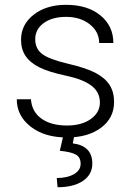

<svg xmlns="http://www.w3.org/2000/svg" viewBox="-20 -558 546 793"><path d="M392.6 -134.3Q392.6 -177.7 357.7 -204.1Q322.8 -230.5 252.4 -245.4Q182.1 -260.3 143.3 -279.5Q104.5 -298.8 85.7 -326.7Q66.9 -354.5 66.9 -394Q66.9 -456.5 119.1 -497.3Q171.4 -538.1 252.9 -538.1Q341.3 -538.1 394.8 -494.4Q448.2 -450.7 448.2 -380.4H389.6Q389.6 -426.8 350.8 -457.5Q312 -488.3 252.9 -488.3Q195.3 -488.3 160.4 -462.6Q125.5 -437 125.5 -396Q125.5 -356.4 154.5 -334.7Q183.6 -313 260.5 -294.9Q337.4 -276.9 375.7 -256.3Q414.1 -235.8 432.6 -207Q451.2 -178.2 451.2 -137.2Q451.2 -70.3 397.2 -30.3Q343.3 9.8 256.3 9.8Q164.1 9.8 106.7 -34.9Q49.3 -79.6 49.3 -147.9H107.9Q111.3 -96.7 151.1 -68.1Q190.9 -39.6 256.3 -39.6Q317.4 -39.6 355 -66.4Q392.6 -93.3 392.6 -134.3ZM286.6 2.9 280.8 34.2Q361.3 44.4 361.3 117.7Q361.3 162.6 322.8 189Q284.2 215.3 217.8 215.3L214.4 177.2Q257.8 177.2 285.4 161.4Q313 145.5 313 118.7Q313 90.3 291.7 79.6Q270.5 68.8 227.1 64.9L241.2 2.9Z"/></svg>

Font: RobotoInd Light
Style: Regular
Weight: 300
Designer: Google
Version: Version 2.001151; 2014